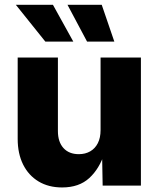

<svg xmlns="http://www.w3.org/2000/svg" viewBox="-20 -784 670 811"><path d="M242.2 7.8Q185.1 7.8 142.8 -17.6Q100.6 -43 77.6 -89.1Q54.7 -135.3 54.7 -197.3V-541H224.6V-230.5Q224.6 -184.6 248 -158.7Q271.5 -132.8 313 -132.8Q340.3 -132.8 361.1 -144.8Q381.8 -156.7 393.3 -179.4Q404.8 -202.1 404.8 -234.4V-541H575.2V0H413.6L411.1 -137.7H421.4Q400.4 -71.8 357.2 -32Q314 7.8 242.2 7.8ZM347.7 -608.4 265.1 -763.7H409.7L462.9 -608.4ZM171.4 -608.4 46.9 -763.7H203.6L289.6 -608.4Z"/></svg>

Font: Inter 17pt ExtraBold
Style: Regular
Weight: 800
Version: Version 4.001;git-66647c0bb